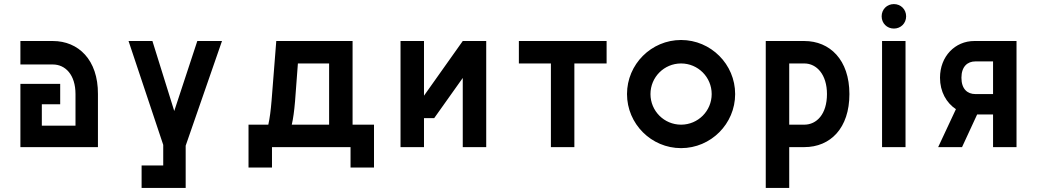

<svg xmlns="http://www.w3.org/2000/svg" viewBox="-20 -721 5082 941"><path d="M350 -260V-105H185V-210H275V-310H80V0H460V-260C461 -428 364 -520 239 -520H80V-405H239C300 -405 350 -355 350 -260Z M947 -520 834 -177 727 -520H610L780 -11V90H674V200H890V-7L1068 -520Z M1813 -110H1708V-520H1334L1311 -228C1307 -179 1302 -141 1295 -110H1198V100H1313V0H1698V100H1813ZM1410 -110C1417 -140 1422 -177 1426 -224L1440 -410H1593V-110Z M2108 -142 2248 -339V0H2363V-520H2248L2058 -252V-520H1943V0H2058V-142Z M2953 -410V-520H2523V-410H2680V0H2795V-410Z M3318 -110C3235 -110 3168 -177 3168 -260C3168 -343 3235 -410 3318 -410C3401 -410 3468 -343 3468 -260C3468 -177 3401 -110 3318 -110ZM3053 -260C3053 -114 3172 5 3318 5C3464 5 3583 -114 3583 -260C3583 -406 3464 -525 3318 -525C3172 -525 3053 -406 3053 -260Z M3922 -110H3848V-410H3922C3983 -410 4033 -355 4033 -260C4033 -161 3982 -110 3922 -110ZM3733 200H3848V0H3922C4050 0 4143 -93 4143 -260C4143 -428 4047 -520 3922 -520H3733Z M4303 0H4418V-520H4303ZM4301 -641C4301 -607 4327 -581 4361 -581C4395 -581 4421 -607 4421 -641C4421 -675 4395 -701 4361 -701C4327 -701 4301 -675 4301 -641Z M4587 -340C4587 -272 4618 -217 4665 -186L4578 0H4695L4769 -160H4847V0H4962V-520H4755C4661 -520 4587 -445 4587 -340ZM4692 -340C4692 -395 4722 -420 4760 -420H4847V-260H4760C4722 -260 4692 -284 4692 -340Z"/></svg>

Font: Grotesk 03
Style: Bold
Weight: 500
Designer: Frank Adebiaye, contributions by Jérémy Landes, Ariel Martín Pérez
Foundry: Velvetyne Type Foundry
Version: Version 3.000;Glyphs 3.1.2 (3150)